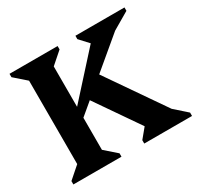

<svg xmlns="http://www.w3.org/2000/svg" viewBox="-148 -864 1066 1037"><g transform="rotate(-30 385.0 -345.0)"><path d="M193 -233 197 -289 548 -677 537 -563 439 -669V-690H745V-669L590 -578L706 -663ZM28 0V-21L101 -85V-605L28 -669V-690H328V-669L255 -605V-85L328 -21V0ZM470 0V-21L546 -113L564 -14L317 -372L434 -462L744 -13L644 -131L768 -21V0Z"/></g></svg>

Font: Platypi Light SemiBold
Style: Regular
Weight: 600
Version: Version 1.200